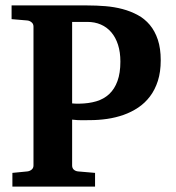

<svg xmlns="http://www.w3.org/2000/svg" viewBox="-20 -691 652 711"><path d="M575.2 -467.8Q575.2 -424.8 564.7 -391.8Q554.2 -358.9 535.6 -334.2Q517.1 -309.6 491.9 -292.7Q466.8 -275.9 437.7 -265.6Q408.7 -255.4 376.7 -250.7Q344.7 -246.1 313 -246.1Q298.8 -246.1 283.2 -245.8Q267.6 -245.6 247.1 -248V-78.1Q247.1 -68.4 253.4 -62.7Q259.8 -57.1 269 -56.2L332 -50.8V0H25.9V-50.8L81.1 -56.2Q89.8 -57.1 96.9 -62.7Q104 -68.4 104 -78.1V-592.8Q104 -602.5 96.9 -608.4Q89.8 -614.3 81.1 -615.2L22.9 -620.1V-670.9H303.2Q336.9 -670.9 370.1 -668.2Q403.3 -665.5 433.6 -657.5Q463.9 -649.4 489.7 -635.5Q515.6 -621.6 534.7 -598.9Q553.7 -576.2 564.5 -543.9Q575.2 -511.7 575.2 -467.8ZM425.8 -462.9Q425.8 -498 417 -525.4Q408.2 -552.7 392.1 -571.5Q376 -590.3 353.5 -600.1Q331.1 -609.9 303.2 -609.9H247.1V-308.1Q252.9 -307.6 256.6 -307.4Q260.3 -307.1 262.7 -307.1H273.9Q308.6 -307.6 336.7 -315.9Q364.7 -324.2 384.5 -342.8Q404.3 -361.3 415 -390.9Q425.8 -420.4 425.8 -462.9Z"/></svg>

Font: Charis SIL Eur
Style: Bold
Weight: 700
Foundry: SIL International
Version: Version 5.000